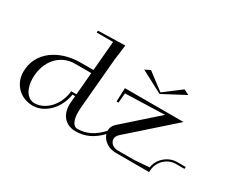

<svg xmlns="http://www.w3.org/2000/svg" viewBox="-104 -952 1502 1268"><g transform="rotate(30 646.5 -317.5)"><path d="M900.2 -482H903.8L1069.8 -570L1029.8 -590L902 -493L774.2 -590L734.2 -570ZM685 -400 680.9 -296H695.9L702.4 -370.3L1002.4 -379.8L752.4 -157.7C736.2 -143.3 728 -125.8 726.4 -107.8C726.2 -105.6 726.1 -103.4 726.1 -101.3C726.1 -100.3 726.1 -99.4 726.1 -98.5C671.7 -38.9 613.6 -10 545.9 -10C514.7 -10 495.9 -49.1 495.9 -110.3C495.9 -119.7 496.3 -129.6 497.2 -140L531.4 -530L546.4 -645L341 -640L339.7 -625H464.7L445 -400H350C180.1 -400 49.6 -306.6 49.6 -158.6C49.6 -66.9 118.1 5 214.6 5C307 5 390.2 -81.1 406.2 -190H426.6L422.2 -140C421.7 -133.6 421.4 -127.4 421.4 -121.4C421.4 -41.8 468.8 10 544.1 10C615.5 10 674.4 -17.9 730.2 -76.1C743.3 -35.5 786.9 0 845 0H1100L1101.8 -20C1107.3 -83.5 1163.3 -135 1226.8 -135H1291.8L1293.1 -150H1228.1C1159.3 -150 1098.3 -96.5 1087.8 -28.8L975.8 -20H846.8C817 -20 787 -42.7 787 -71.6C787 -87.3 794.2 -100.6 810.1 -114.7L1132 -400ZM442.8 -375 427.9 -205H387.9C378.8 -100.1 301.9 -15 216.3 -15C160.8 -15 124.3 -74.8 124.3 -152.5C124.3 -285.6 208.3 -375 317.8 -375Z"/></g></svg>

Font: Galberik
Style: Regular
Weight: 400
Designer: Gluk
Foundry: Gluk
Version: Version 0.50